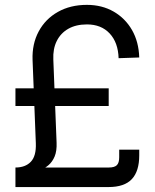

<svg xmlns="http://www.w3.org/2000/svg" viewBox="-20 -757 628 777"><path d="M42.5 -55.7V-79.1Q82.5 -79.1 104.7 -102.3Q127 -125.5 125 -177.2L111.8 -514.2Q109.4 -579.1 136.5 -629.6Q163.6 -680.2 214.1 -708.7Q264.6 -737.3 331.5 -737.3Q392.6 -737.3 439.7 -710.2Q486.8 -683.1 514.2 -635.5Q541.5 -587.9 543.5 -524.4L460 -521.5Q458 -585 423.8 -621.6Q389.6 -658.2 332 -658.2Q287.6 -658.2 256.6 -640.6Q225.6 -623 209.7 -591.1Q193.8 -559.1 195.8 -516.1L209 -179.7Q210.4 -146.5 201.2 -124Q191.9 -101.6 175.5 -87.9Q159.2 -74.2 137.5 -67.4Q115.7 -60.5 91.3 -58.1Q66.9 -55.7 42.5 -55.7ZM42.5 0V-79.1H420.4Q443.4 -79.1 452.9 -88.6Q462.4 -98.1 462.4 -120.6V-151.4H543.5V-128.4Q543.5 -64 513.4 -32Q483.4 0 418.9 0ZM42.5 -328.1V-399.4H419.9V-328.1Z"/></svg>

Font: Inter 28pt
Style: Regular
Weight: 400
Designer: Rasmus Andersson
Foundry: rsms
Version: Version 4.001;git-66647c0bb